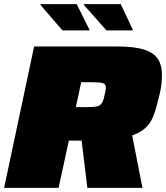

<svg xmlns="http://www.w3.org/2000/svg" viewBox="-21 -914 808 934"><path d="M-1 0 145 -688H548Q633 -688 680.5 -672.5Q728 -657 747.5 -626.5Q767 -596 767 -550Q767 -535 765.5 -517Q764 -499 760.5 -479.5Q757 -460 751 -438Q743 -404 734.5 -376Q726 -348 713.5 -325.5Q701 -303 679 -285.5Q657 -268 622 -255L672 0H404L376 -230Q371 -230 365 -230Q359 -230 354 -230H314L264 0ZM348 -393H399Q424 -393 439.5 -394.5Q455 -396 464 -402Q473 -408 478.5 -420Q484 -432 488 -453Q490 -463 492 -472Q494 -481 494 -487Q494 -499 488 -504.5Q482 -510 467 -512Q452 -514 424 -514H374ZM413 -766H283L176 -890V-894H352L414 -770ZM624 -766H497L387 -890V-894H566L625 -770Z"/></svg>

Font: Saira Expanded Black
Style: Italic
Weight: 900
Width: 7
Italic angle: -12°
Designer: Hector Gatti with collaboration of the Omnibus-Type team
Foundry: Omnibus-Type
Version: Version 1.101